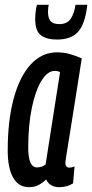

<svg xmlns="http://www.w3.org/2000/svg" viewBox="-20 -766 382 796"><path d="M225 10Q187 10 171 -22Q156 -7 139 1.5Q122 10 100 10Q57 10 34.5 -29.5Q12 -69 12 -142Q12 -267 37 -358.5Q62 -450 108 -499.5Q154 -549 216 -549Q245 -549 271 -541.5Q297 -534 319 -524Q300 -403 287.5 -324Q275 -245 267.5 -199Q260 -153 256.5 -130.5Q253 -108 252 -100.5Q251 -93 251 -91Q251 -71 268 -71Q277 -71 289 -76L283 -6Q259 10 225 10ZM169 -84 229 -467Q220 -472 207 -472Q177 -472 152 -431.5Q127 -391 112 -319Q97 -247 97 -154Q97 -72 133 -72Q153 -72 169 -84ZM216 -602Q174 -602 150 -619.5Q126 -637 126 -687Q126 -717 133 -746H182Q179 -733 179 -716Q179 -693 189 -679.5Q199 -666 226 -666Q258 -666 273 -688Q288 -710 293 -746H342Q333 -667 304 -634.5Q275 -602 216 -602Z"/></svg>

Font: Georama Extra Condensed Medium
Style: Italic
Weight: 500
Width: 2
Italic angle: -9°
Designer: Jean-Baptiste Levee
Foundry: Production Type
Version: Version 1.000